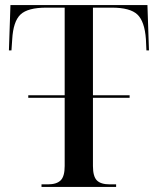

<svg xmlns="http://www.w3.org/2000/svg" viewBox="-20 -734 621 754"><path d="M143 0V-10H168Q202 -10 218 -25.5Q234 -41 234 -82V-350H91V-360H234V-704H162Q89 -704 60.5 -677Q32 -650 28 -580L25 -536H15L21 -714H559L565 -536H555L553 -580Q548 -650 519.5 -677Q491 -704 419 -704H345V-360H489V-350H345V-82Q345 -41 360.5 -25.5Q376 -10 411 -10H436V0Z"/></svg>

Font: Noto Serif Display SemiCondensed Medium
Style: Regular
Weight: 500
Width: 4
Designer: Monotype Design Team
Foundry: Monotype Imaging Inc.
Version: Version 2.009